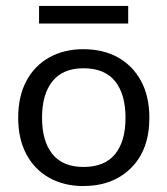

<svg xmlns="http://www.w3.org/2000/svg" viewBox="-20 -609 561 644"><path d="M259 -444Q326 -444 375.5 -416.5Q425 -389 453 -337.5Q481 -286 481 -214Q481 -107 420 -46Q359 15 259 15Q195 15 145.5 -12.5Q96 -40 68.5 -91.5Q41 -143 41 -214Q41 -286 68.5 -337.5Q96 -389 145.5 -416.5Q195 -444 259 -444ZM260 -380Q191 -380 156 -336.5Q121 -293 121 -214Q121 -135 156 -92Q191 -49 260 -49Q331 -49 366 -92Q401 -135 401 -214Q401 -293 366 -336.5Q331 -380 260 -380ZM111 -589H410V-530H111Z"/></svg>

Font: Podkova
Style: Regular
Weight: 400
Designer: Ilya Yudin
Foundry: Cyreal (www.cyreal.org)
Version: Version 2.103